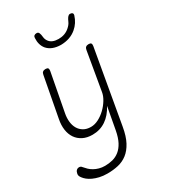

<svg xmlns="http://www.w3.org/2000/svg" viewBox="-236 -896 1072 1216"><g transform="rotate(-30 300.0 -287.5)"><path d="M362 0 392 -163Q363 -108 320 -79Q277 -50 222 -50Q182 -50 152.5 -65Q123 -80 105.5 -106Q88 -132 83 -167Q78 -202 86 -243L141 -535Q143 -548 150.5 -554Q158 -560 171 -560Q184 -560 188.5 -554Q193 -548 191 -535L138 -255Q132 -224 135 -195.5Q138 -167 150.5 -145.5Q163 -124 185 -111Q207 -98 238 -98Q266 -98 294 -112.5Q322 -127 346 -150Q370 -173 387 -201Q404 -229 408 -255L456 -535Q458 -548 465.5 -554Q473 -560 486 -560Q499 -560 503.5 -554Q508 -548 506 -535L412 0Q401 65 379 106Q357 147 327 170Q297 193 260 201.5Q223 210 181 210Q149 210 123.5 204Q98 198 78.5 189Q59 180 45.5 169Q32 158 24 147Q17 138 14.5 130.5Q12 123 14 114Q15 108 17.5 102.5Q20 97 24 93Q28 89 33 87Q38 85 44 85Q49 85 54 87Q59 89 65 97Q74 108 86 119.5Q98 131 114 140Q130 149 149.5 154.5Q169 160 192 160Q221 160 248 153Q275 146 297.5 128Q320 110 336.5 79Q353 48 362 0ZM211 -763Q211 -774 217.5 -779.5Q224 -785 235 -785Q242 -785 246 -782Q250 -779 252 -774Q257 -763 258.5 -744.5Q260 -726 271 -711Q291 -683 339 -683Q386 -683 418 -711Q438 -728 445.5 -745.5Q453 -763 461 -774Q466 -779 469.5 -782Q473 -785 480 -785Q491 -785 496.5 -779.5Q502 -774 499 -763Q484 -714 446 -682Q401 -644 333 -643Q267 -644 234 -682Q208 -714 211 -763Z"/></g></svg>

Font: Maple Mono Thin
Style: Italic
Weight: 250
Italic angle: -10°
Monospace: yes
Designer: subframe7536
Version: Version 7.000